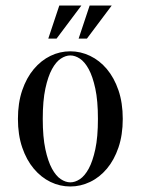

<svg xmlns="http://www.w3.org/2000/svg" viewBox="-20 -661 510 696"><path d="M45 0ZM235 -460Q218 -460 200.5 -448.5Q183 -437 168.5 -410.5Q154 -384 144.5 -340Q135 -296 135 -230Q135 -164 144.5 -120Q154 -76 168.5 -49.5Q183 -23 200.5 -11.5Q218 0 235 0Q252 0 269.5 -11.5Q287 -23 301.5 -49.5Q316 -76 325.5 -120Q335 -164 335 -230Q335 -296 325.5 -340Q316 -384 301.5 -410.5Q287 -437 269.5 -448.5Q252 -460 235 -460ZM235 -475Q272 -475 306.5 -458.5Q341 -442 367.5 -410.5Q394 -379 409.5 -333.5Q425 -288 425 -230Q425 -172 409.5 -126.5Q394 -81 367.5 -49.5Q341 -18 306.5 -1.5Q272 15 235 15Q197 15 163 -1.5Q129 -18 102.5 -49.5Q76 -81 60.5 -126.5Q45 -172 45 -230Q45 -288 60.5 -333.5Q76 -379 102.5 -410.5Q129 -442 163 -458.5Q197 -475 235 -475ZM195 -641H275L185 -521H155ZM305 -641H385L295 -521H265Z"/></svg>

Font: Oranienbaum
Style: Regular
Weight: 400
Designer: Oleg Pospelov and Jovanny Lemonad
Foundry: Oleg Pospelov and jovanny Lemonad
Version: Version 1.001; ttfautohint (v0.91) -l 8 -r 50 -G 200 -x 0 -w